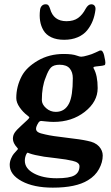

<svg xmlns="http://www.w3.org/2000/svg" viewBox="-20 -698 512 887"><path d="M165 -652.3Q166.5 -664.1 173.3 -671.1Q180.2 -678.2 190.9 -678.2Q199.7 -678.2 203.9 -673.1Q208 -668 211.4 -657.2Q227.1 -600.1 287.1 -600.1Q320.3 -600.1 340.8 -615Q361.3 -629.9 375.5 -657.2Q387.2 -678.2 401.4 -678.2Q412.1 -678.2 417.2 -671.1Q422.4 -664.1 420.9 -652.3Q417.5 -625 408.2 -601.6Q398.9 -578.1 382.6 -557.9Q366.2 -537.6 338.9 -525.9Q311.5 -514.2 276.4 -514.2Q241.2 -514.2 216.8 -525.9Q192.4 -537.6 180.7 -557.9Q168.9 -578.1 165.3 -601.6Q161.6 -625 165 -652.3ZM55.2 -245.1Q55.2 -298.3 80.6 -346.7Q102.1 -387.2 154.8 -418Q207.5 -448.7 274.4 -448.7Q314.9 -448.7 335.4 -440.9Q348.6 -436 355 -436Q364.7 -436 386.2 -442.4Q403.3 -446.8 421.1 -455.3Q439 -463.9 440.9 -464.4Q449.7 -465.8 452.6 -461.4Q460 -452.1 462.9 -432.6Q470.7 -400.9 462.9 -397Q454.6 -394 438 -392.6Q421.4 -391.1 416 -389.6Q412.6 -389.2 411.9 -386.5Q411.1 -383.8 412.6 -382.3Q431.2 -349.6 431.2 -291Q431.2 -228 371.6 -181.4Q312 -134.8 227.5 -134.8Q212.4 -134.8 192.1 -137Q171.9 -139.2 170.4 -139.2Q162.1 -139.2 156.7 -129.9Q146.5 -113.3 146.5 -103Q146.5 -93.3 156 -87.4Q165.5 -81.5 189.9 -76.7Q220.7 -69.3 287.4 -61.8Q354 -54.2 383.8 -47.4Q420.4 -40.5 437.5 -21.5Q454.6 -2.4 454.6 20.5Q454.6 51.3 437.5 82.8Q420.4 114.3 386.2 134.8Q331.1 168.9 224.1 168.9Q135.7 168.9 80.3 138.9Q24.9 108.9 24.9 63.5Q24.9 48.8 31.2 34.2Q37.6 19.5 43.5 12.7Q49.3 5.9 60.1 -5.9Q63 -8.8 63 -10.7L59.1 -16.1Q39.6 -37.1 39.6 -57.1Q39.6 -72.8 47.9 -85.2Q56.2 -97.7 77.9 -117.2Q99.6 -136.7 106.4 -143.6Q115.7 -152.8 115.7 -155.3Q115.7 -157.7 105.5 -165.5Q86.9 -179.2 71 -201.7Q55.2 -224.1 55.2 -245.1ZM237.8 -181.2Q279.8 -181.2 299.3 -220.7Q316.4 -254.9 316.4 -336.9Q316.4 -364.7 302 -381.8Q287.6 -398.9 255.4 -398.9Q228.5 -398.9 215.8 -386.5Q203.1 -374 191.4 -340.8Q173.3 -298.3 173.3 -235.8Q173.3 -215.8 192.9 -198.5Q212.4 -181.2 237.8 -181.2ZM94.7 44.4Q94.7 80.6 136.5 103Q178.2 125.5 242.2 125.5Q300.8 125.5 324 112.1Q347.2 98.6 347.2 69.8Q347.2 52.2 314.9 44.9Q289.6 38.6 242.2 33.2Q194.8 27.8 183.6 25.9Q136.2 18.1 116.7 10.7Q108.4 7.3 107.9 7.3Q105.5 7.3 102.1 13.2Q94.7 27.8 94.7 44.4Z"/></svg>

Font: Cooper* SemiBold
Style: Italic
Weight: 600
Italic angle: -7°
Designer: Owen Earl
Foundry: indestructible type*
Version: Version 0.001